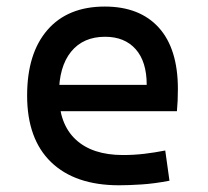

<svg xmlns="http://www.w3.org/2000/svg" viewBox="-20 -547 626 577"><path d="M337.9 9.8Q205.6 9.8 133.5 -59.8Q61.5 -129.4 61.5 -259.8Q61.5 -386.7 122.6 -457Q183.6 -527.3 294.9 -527.3Q399.9 -527.3 457.3 -463.9Q514.6 -400.4 514.6 -279.3Q514.6 -243.7 511.7 -212.9H148.4V-292H420.9Q420.9 -361.8 387.7 -399.2Q354.5 -436.5 295.9 -436.5Q230 -436.5 193.6 -391.6Q157.2 -346.7 157.2 -264.6Q157.2 -174.8 207.3 -127.9Q257.3 -81.1 349.6 -81.1Q381.8 -81.1 413.1 -84.7Q444.3 -88.4 476.6 -94.7L489.3 -3.9Q443.4 4.9 405.3 7.3Q367.2 9.8 337.9 9.8Z"/></svg>

Font: Cascadia Code
Style: Regular
Weight: 400
Designer: Aaron Bell
Foundry: Saja Typeworks
Version: Version 2404.023